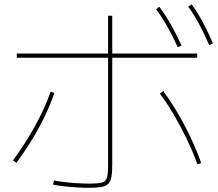

<svg xmlns="http://www.w3.org/2000/svg" viewBox="-20 -875 1040 915"><path d="M405 20Q379 20 346 18Q313 16 283 12.5Q253 9 233 5L237 -15Q256 -11 285 -7.5Q314 -4 346.5 -2Q379 0 405 0Q447 0 466 -5Q485 -10 490 -29Q495 -48 495 -90V-800H515V-90Q515 -54 511 -32Q507 -10 496 1Q485 12 463 16Q441 20 405 20ZM42 -111Q101 -191 148 -276.5Q195 -362 221 -438L239 -432Q213 -354 166 -267.5Q119 -181 58 -99ZM921 -92Q899 -152 870.5 -211.5Q842 -271 809.5 -326.5Q777 -382 742 -429L758 -441Q811 -369 858.5 -279.5Q906 -190 939 -98ZM60 -600V-620H920V-600ZM827 -650Q801 -707 776.5 -750Q752 -793 724 -831L739 -843Q771 -800 796 -755.5Q821 -711 845 -658ZM977 -660Q952 -717 928.5 -761Q905 -805 877 -843L893 -855Q924 -812 948 -766.5Q972 -721 995 -668Z"/></svg>

Font: M PLUS 1 Thin Thin
Style: Regular
Weight: 250
Version: Version 1.001